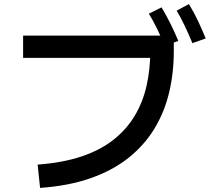

<svg xmlns="http://www.w3.org/2000/svg" viewBox="-20 -872 1040 939"><path d="M176 47 164 -67Q287 -76 379 -107Q471 -138 535 -188.5Q599 -239 639 -306Q679 -373 697 -453.5Q715 -534 715 -622L748 -589H93V-698H830V-622Q830 -515 807 -419Q784 -323 735 -242.5Q686 -162 609 -100.5Q532 -39 424.5 -1Q317 37 176 47ZM786 -648Q766 -695 747.5 -733Q729 -771 708 -805L770 -836Q794 -796 814.5 -754.5Q835 -713 852 -672ZM921 -661Q901 -709 882.5 -747.5Q864 -786 844 -820L904 -852Q929 -811 949 -768.5Q969 -726 986 -684Z"/></svg>

Font: Murecho Thin Medium
Style: Regular
Weight: 500
Version: Version 1.010